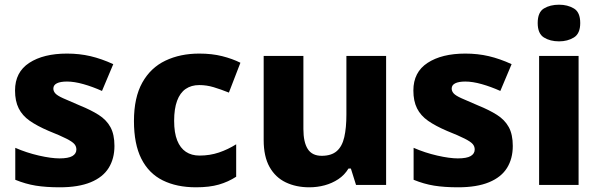

<svg xmlns="http://www.w3.org/2000/svg" viewBox="-20 -787 2555 817"><path d="M467 -166Q467 -112 442.5 -72.5Q418 -33 366 -11.5Q314 10 234 10Q176 10 132.5 3Q89 -4 45 -22V-158Q93 -137 145.5 -125Q198 -113 233 -113Q271 -113 288 -123Q305 -133 305 -151Q305 -164 296.5 -174Q288 -184 262.5 -197Q237 -210 187 -230Q138 -251 106.5 -273Q75 -295 59.5 -326Q44 -357 44 -402Q44 -480 104.5 -519.5Q165 -559 265 -559Q318 -559 365 -548Q412 -537 462 -514L414 -400Q374 -418 335 -429Q296 -440 265 -440Q237 -440 222 -432.5Q207 -425 207 -410Q207 -399 215.5 -389.5Q224 -380 248.5 -369Q273 -358 320 -338Q367 -319 400 -298Q433 -277 450 -246Q467 -215 467 -166Z M814 10Q732 10 672.5 -19.5Q613 -49 581.5 -111.5Q550 -174 550 -272Q550 -372 585.5 -435.5Q621 -499 684 -529Q747 -559 828 -559Q882 -559 925.5 -548Q969 -537 1003 -520L954 -393Q919 -407 889 -416Q859 -425 828 -425Q794 -425 770 -408.5Q746 -392 733.5 -358Q721 -324 721 -273Q721 -222 734 -189.5Q747 -157 771 -141Q795 -125 829 -125Q873 -125 911.5 -138Q950 -151 985 -173V-35Q951 -13 911 -1.5Q871 10 814 10Z M1623 -549V0H1495L1473 -70H1463Q1446 -42 1419.5 -24.5Q1393 -7 1361.5 1.5Q1330 10 1296 10Q1240 10 1196 -11Q1152 -32 1127 -76.5Q1102 -121 1102 -191V-549H1271V-238Q1271 -182 1289.5 -153Q1308 -124 1349 -124Q1390 -124 1413 -144Q1436 -164 1445 -203.5Q1454 -243 1454 -299V-549Z M2162 -166Q2162 -112 2137.5 -72.5Q2113 -33 2061 -11.5Q2009 10 1929 10Q1871 10 1827.5 3Q1784 -4 1740 -22V-158Q1788 -137 1840.5 -125Q1893 -113 1928 -113Q1966 -113 1983 -123Q2000 -133 2000 -151Q2000 -164 1991.5 -174Q1983 -184 1957.5 -197Q1932 -210 1882 -230Q1833 -251 1801.5 -273Q1770 -295 1754.5 -326Q1739 -357 1739 -402Q1739 -480 1799.5 -519.5Q1860 -559 1960 -559Q2013 -559 2060 -548Q2107 -537 2157 -514L2109 -400Q2069 -418 2030 -429Q1991 -440 1960 -440Q1932 -440 1917 -432.5Q1902 -425 1902 -410Q1902 -399 1910.5 -389.5Q1919 -380 1943.5 -369Q1968 -358 2015 -338Q2062 -319 2095 -298Q2128 -277 2145 -246Q2162 -215 2162 -166Z M2442 -549V0H2274V-549ZM2359 -767Q2395 -767 2422 -751Q2449 -735 2449 -689Q2449 -644 2422 -627.5Q2395 -611 2359 -611Q2321 -611 2294.5 -627.5Q2268 -644 2268 -689Q2268 -735 2294.5 -751Q2321 -767 2359 -767Z"/></svg>

Font: Noto Sans Hebrew ExtraBold
Style: Regular
Weight: 800
Designer: Monotype Design Team
Foundry: Monotype Imaging Inc.
Version: Version 2.003